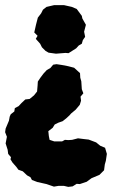

<svg xmlns="http://www.w3.org/2000/svg" viewBox="-21 -539 443 751"><path d="M229 -519 260 -512 279 -504 299 -477 301 -467 315 -442 308 -415 312 -395 303 -382 299 -368 287 -361 277 -350 247 -331 235 -332 198 -329 169 -333 157 -340 143 -354 136 -368 119 -387 126 -399 113 -412 120 -443 127 -470 140 -487 147 -501 161 -512 191 -519ZM269 -274 292 -253 293 -235 297 -221 299 -190 305 -174 294 -161 296 -145 291 -129 275 -110 257 -95 251 -88 238 -76 224 -65 207 -59 193 -52 185 -39 168 -26 170 -7 173 8 191 14H204H222L233 8L246 9L261 8L284 2L308 5L326 7L355 18L371 31L390 39L397 63L393 90L389 104L386 127L368 145L337 158L318 172L291 181L279 180L263 190L246 192L229 188H208L190 191L161 181L125 173L104 165L98 154L85 147L68 131L51 125L43 114L28 97L20 84L22 76L11 63L9 47L1 22L6 -4L-1 -22L1 -36L14 -67L17 -83L21 -92L35 -103L37 -116L52 -124L63 -136L78 -150L95 -152L112 -166L124 -181L126 -204L127 -220L137 -235L149 -251L162 -265L176 -273L187 -286L200 -288L220 -285L246 -280Z"/></svg>

Font: Winky Rough ExtraBold
Style: Regular
Weight: 800
Designer: Simon Atzbach
Foundry: typofactur
Version: Version 1.206; ttfautohint (v1.8.4.7-5d5b)